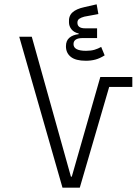

<svg xmlns="http://www.w3.org/2000/svg" viewBox="-20 -868 640 888"><path d="M269 0 69 -698H127L308 -51H312L444 -512H592V-466H485L349 0ZM377 -587Q330 -587 307.5 -605Q285 -623 285 -654Q285 -680 301 -693.5Q317 -707 344 -710V-713Q322 -718 310.5 -732.5Q299 -747 299 -765Q297 -794 315 -810.5Q333 -827 370 -835L427 -848L435 -803L370 -791Q355 -787 346.5 -781Q338 -775 338 -763Q338 -737 374 -737H429V-692H363Q320 -692 320 -664Q320 -633 378 -633Q401 -633 417.5 -638Q434 -643 448 -651L464 -612Q442 -598 421.5 -592.5Q401 -587 377 -587Z"/></svg>

Font: IBM Plex Sans Arabic Light
Style: Regular
Weight: 300
Designer: Mike Abbink, Paul van der Laan, Pieter van Rosmalen, Wael Morcos, Khajak Apelian
Foundry: Bold Monday
Version: Version 1.2